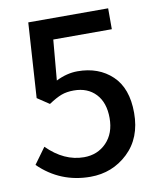

<svg xmlns="http://www.w3.org/2000/svg" viewBox="-84 -803 737 883"><g transform="rotate(-10 284.5 -361.5)"><path d="M267.6 12.7Q127 12.7 27.3 -85L82 -160.2Q161.1 -81.1 253.9 -81.1Q317.4 -81.1 358.9 -124Q400.4 -167 400.4 -238.3Q400.4 -310.5 362.3 -351.1Q324.2 -391.6 259.8 -391.6Q226.6 -391.6 201.7 -382.3Q176.8 -373 141.6 -349.6L85.9 -386.7L108.4 -736.3H481.4V-638.7H208L191.4 -450.2Q242.2 -475.6 292 -475.6Q390.6 -475.6 453.1 -416.5Q515.6 -357.4 515.6 -242.2Q515.6 -125 442.9 -56.2Q370.1 12.7 267.6 12.7Z"/></g></svg>

Font: Gen Shin Gothic Medium
Style: Regular
Weight: 500
Designer: [Source Han Sans]
Ryoko NISHIZUKA  (kana & ideographs); Paul D. Hunt (Latin, Greek & Cyrillic); Wenlong ZHANG  (bopomofo
Version: Version 1.002.20150607